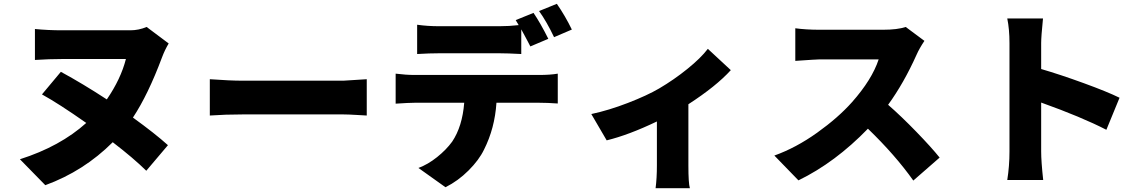

<svg xmlns="http://www.w3.org/2000/svg" viewBox="-20 -898 6040 1012"><path d="M752.9 -755.9 869.1 -668.9Q848.6 -634.8 834 -595.7Q760.7 -399.4 680.7 -278.3Q796.9 -194.3 865.2 -132.8L751 2Q683.6 -64.5 574.2 -148.4Q421.9 3.9 218.8 78.1L85 -58.6Q296.9 -126 434.6 -250Q290 -351.6 201.2 -400.4L300.8 -519.5Q416 -457 543 -374Q617.2 -482.4 643.6 -586.9H305.7Q240.2 -586.9 164.1 -582V-745.1Q234.4 -738.3 305.7 -738.3H667Q710.9 -738.3 752.9 -755.9Z M1085.9 -289.1V-480.5Q1192.4 -472.7 1258.8 -472.7H1790Q1795.9 -472.7 1913.1 -480.5V-289.1Q1910.2 -289.1 1862.3 -292Q1814.5 -294.9 1790 -294.9H1258.8Q1168 -294.9 1085.9 -289.1Z M2994.1 -742.2 2900.4 -702.1Q2861.3 -784.2 2821.3 -839.8L2915 -877.9Q2959 -814.5 2994.1 -742.2ZM2612.3 -617.2H2294.9Q2245.1 -617.2 2178.7 -613.3V-767.6Q2233.4 -759.8 2294.9 -759.8H2612.3Q2664.1 -759.8 2713.9 -765.6Q2707 -778.3 2698.2 -792L2792 -830.1Q2828.1 -777.3 2870.1 -693.4L2775.4 -653.3Q2769.5 -665 2761.7 -679.7Q2753.9 -694.3 2743.7 -713.4Q2733.4 -732.4 2727.5 -743.2V-613.3Q2653.3 -617.2 2612.3 -617.2ZM2166 -502.9H2821.3Q2879.9 -502.9 2919.9 -509.8V-352.5Q2865.2 -356.4 2821.3 -356.4H2596.7Q2587.9 -221.7 2531.2 -109.4Q2504.9 -54.7 2449.7 0.5Q2394.5 55.7 2328.1 88.9L2185.5 -12.7Q2235.4 -31.2 2283.7 -69.8Q2332 -108.4 2363.3 -151.4Q2417 -231.4 2426.8 -356.4H2166Q2136.7 -356.4 2065.4 -351.6V-509.8Q2120.1 -502.9 2166 -502.9Z M3710.9 -640.6 3832 -528.3Q3754.9 -443.4 3608.4 -348.6V-26.4Q3608.4 68.4 3616.2 93.8H3435.5Q3442.4 41 3442.4 -26.4V-257.8Q3293.9 -186.5 3177.7 -158.2L3096.7 -296.9Q3188.5 -316.4 3289.6 -355.5Q3390.6 -394.5 3454.1 -431.6Q3532.2 -477.5 3603 -534.7Q3673.8 -591.8 3710.9 -640.6Z M4753.9 -755.9 4852.5 -682.6Q4826.2 -643.6 4811.5 -610.4Q4744.1 -460 4661.1 -345.7Q4730.5 -285.2 4810.1 -203.1Q4889.6 -121.1 4932.6 -67.4L4793.9 53.7Q4699.2 -80.1 4554.7 -219.7Q4382.8 -42 4188.5 52.7L4061.5 -78.1Q4175.8 -119.1 4286.6 -198.2Q4397.5 -277.3 4470.7 -359.4Q4576.2 -478.5 4611.3 -585H4299.8Q4285.2 -585 4171.9 -577.1V-749Q4228.5 -741.2 4299.8 -741.2H4633.8Q4710 -741.2 4753.9 -755.9Z M5880.9 -382.8 5811.5 -213.9Q5680.7 -281.2 5467.8 -357.4V-99.6Q5467.8 -47.9 5478.5 50.8H5289.1Q5300.8 -22.5 5300.8 -99.6V-670.9Q5300.8 -744.1 5289.1 -800.8H5477.5Q5467.8 -705.1 5467.8 -670.9V-534.2Q5568.4 -504.9 5692.9 -459.5Q5817.4 -414.1 5880.9 -382.8Z"/></svg>

Font: Gen Shin Gothic Monospace Heavy
Style: Bold
Weight: 800
Designer: [Source Han Sans]
Ryoko NISHIZUKA  (kana & ideographs); Paul D. Hunt (Latin, Greek & Cyrillic); Wenlong ZHANG  (bopomofo
Version: Version 1.002.20150607